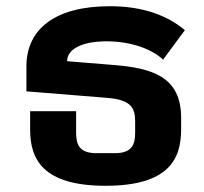

<svg xmlns="http://www.w3.org/2000/svg" viewBox="-20 -586 658 618"><path d="M320 12C523 12 563 -74 563 -169V-207C563 -340 469 -367 344 -377L196 -389C196 -428 244 -453 323 -453C404 -453 470 -427 505 -394L575 -489C520 -535 443 -566 333 -566C161 -566 65 -495 65 -372V-292L325 -271C400 -265 415 -240 415 -196V-158C415 -120 404 -93 350 -93H290C236 -93 225 -120 225 -158V-228H77V-169C77 -74 117 12 320 12Z"/></svg>

Font: IBM Plex Thai Looped
Style: Bold
Weight: 700
Designer: Mike Abbink, Paul van der Laan, Pieter van Rosmalen, Ben Mitchell, Mark Frömberg
Foundry: Bold Monday
Version: Version 1.0